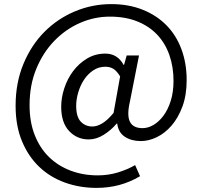

<svg xmlns="http://www.w3.org/2000/svg" viewBox="-20 -742 986 935"><path d="M450 173Q368 173 296 147Q224 121 171 70.5Q118 20 87 -54.5Q56 -129 56 -227Q56 -339 94 -430.5Q132 -522 196 -586.5Q260 -651 344.5 -686.5Q429 -722 522 -722Q606 -722 674 -695Q742 -668 790 -619.5Q838 -571 863.5 -502.5Q889 -434 889 -352Q889 -279 868.5 -223.5Q848 -168 815.5 -130.5Q783 -93 743.5 -74Q704 -55 666 -55Q620 -55 588 -76Q556 -97 551 -140H548Q521 -108 485 -85.5Q449 -63 412 -63Q355 -63 316.5 -104Q278 -145 278 -222Q278 -266 293 -312Q308 -358 336 -395.5Q364 -433 404 -457Q444 -481 493 -481Q552 -481 582 -426H584L597 -472H657L613 -249Q597 -181 612.5 -149.5Q628 -118 674 -118Q701 -118 727.5 -133.5Q754 -149 776 -178.5Q798 -208 811.5 -251Q825 -294 825 -348Q825 -416 805 -473.5Q785 -531 746 -572.5Q707 -614 649 -637.5Q591 -661 515 -661Q440 -661 370 -630.5Q300 -600 245 -543.5Q190 -487 157 -407.5Q124 -328 124 -230Q124 -148 149 -84.5Q174 -21 218.5 22.5Q263 66 324 89Q385 112 456 112Q507 112 553.5 98Q600 84 638 62L662 116Q613 145 560.5 159Q508 173 450 173ZM430 -126Q453 -126 478.5 -141.5Q504 -157 533 -192L565 -370Q549 -396 532.5 -406.5Q516 -417 493 -417Q460 -417 433.5 -399Q407 -381 389 -353.5Q371 -326 361 -292Q351 -258 351 -227Q351 -173 373.5 -149.5Q396 -126 430 -126Z"/></svg>

Font: SpoqaHanSans-Regular
Style: Regular
Weight: 400
Designer: [Spoqa Han Sans] Dong-huui Kim \uAE40 \uB3D9 \uD718  Younghwa Kang \uAC15 \uC601 \uD654  [Noto Sans] Ryoko NISHIZUKA \u8
Foundry: Spoqa (http://www.spoqa-han-sans.com)
Version: Version 2.000